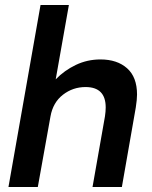

<svg xmlns="http://www.w3.org/2000/svg" viewBox="-20 -752 613 772"><path d="M531 -372Q531 -442 491 -477.5Q451 -513 384 -513Q331 -513 285 -491Q239 -469 204 -433L257 -732H143L14 0H132L183 -284Q193 -340 233 -371Q273 -402 324 -402Q405 -402 405 -320Q405 -304 402 -284L352 0H470L526 -320Q531 -352 531 -372Z"/></svg>

Font: Geom Medium
Style: Italic
Weight: 500
Italic angle: -10°
Version: Version 1.102